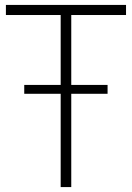

<svg xmlns="http://www.w3.org/2000/svg" viewBox="-20 -760 536 780"><path d="M226.5 0V-699H4V-740H492V-699H269.5V0ZM78.5 -379V-415H417V-379Z"/></svg>

Font: Encode Sans Condensed ExtraLight
Style: Regular
Weight: 200
Width: 3
Designer: Multiple Designers
Foundry: Impallari Type
Version: Version 3.000; ttfautohint (v1.8.3) -l 8 -r 50 -G 200 -x 14 